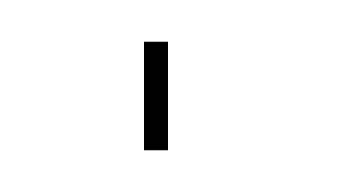

<svg xmlns="http://www.w3.org/2000/svg" viewBox="-20 -72 164 92"><path d="M49 -52V0H60.5V-52Z"/></svg>

Font: Anybody UltraCondensed Thin Thin
Style: Regular
Weight: 250
Version: Version 1.111